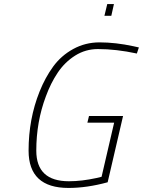

<svg xmlns="http://www.w3.org/2000/svg" viewBox="-20 -918 705 947"><path d="M495 -840 509 -898H542L529 -840ZM318 9Q121 9 121 -175Q121 -331 175 -466Q203 -536 242.5 -590Q282 -644 341.5 -676.5Q401 -709 471 -709Q550 -709 638 -690L665 -684L655 -654Q553 -676 463 -676Q402 -676 351 -644Q300 -612 265 -560Q230 -508 206 -442Q159 -317 159 -175Q159 -24 320 -24Q383 -24 456 -40L481 -46L543 -313H411L419 -346H587L511 -19Q409 9 318 9Z"/></svg>

Font: Titillium Web ExtraLight
Style: Italic
Weight: 275
Italic angle: -13°
Version: Version 1.002;PS 57.000;hotconv 1.0.70;makeotf.lib2.5.55311